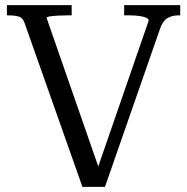

<svg xmlns="http://www.w3.org/2000/svg" viewBox="-20 -730 731 750"><path d="M377 -42 357 -60 561 -650Q561 -656 551.5 -660.5Q542 -665 525 -667.5Q508 -670 486 -670H465V-710H684V-670H678Q653 -670 635 -660Q617 -650 606 -620L390 0H302L76 -640Q69 -661 52.5 -665.5Q36 -670 12 -670H7V-710H260V-670H244Q226 -670 207 -669Q188 -668 175 -666Q162 -664 162 -660Z"/></svg>

Font: Roboto Serif 72pt
Style: Regular
Weight: 400
Designer: Greg Gazdowicz
Foundry: Commercial Type
Version: Version 1.008